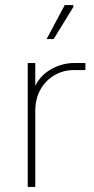

<svg xmlns="http://www.w3.org/2000/svg" viewBox="-20 -742 374 762"><path d="M90 0V-492H120V-368L105 -365Q125 -430 172.5 -461Q220 -492 276 -492H319V-464H274Q232 -464 197 -444Q162 -424 141 -387.5Q120 -351 120 -300V0ZM165 -587 237 -722H271V-714L193 -587Z"/></svg>

Font: Fustat ExtraLight
Style: Regular
Weight: 250
Designer: Mohamed Gaber, Khaled Hosny, Laura Garcia Mut
Foundry: Kief Type Foundry, Alif Type Foundry, Hard Type Foundry
Version: Version 1.007